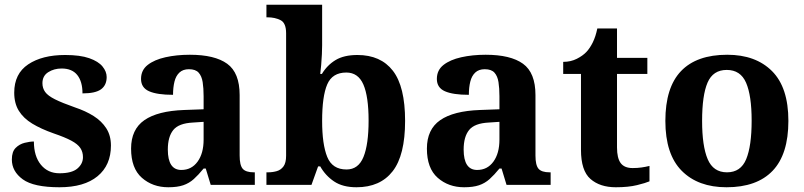

<svg xmlns="http://www.w3.org/2000/svg" viewBox="-20 -780 3393 810"><path d="M231 10Q122 10 76 -23.5Q30 -57 30 -107Q30 -140 46 -156Q62 -172 84 -177.5Q106 -183 123 -183Q123 -121 152.5 -85Q182 -49 231 -49Q283 -49 306.5 -69Q330 -89 330 -117Q330 -139 319 -155.5Q308 -172 281 -186.5Q254 -201 207 -217Q153 -236 116 -258.5Q79 -281 59.5 -312.5Q40 -344 40 -389Q40 -469 99 -508.5Q158 -548 255 -548Q318 -548 356.5 -534.5Q395 -521 412.5 -499.5Q430 -478 430 -455Q430 -421 406.5 -403.5Q383 -386 328 -386Q328 -436 306 -463.5Q284 -491 240 -491Q208 -491 183.5 -475.5Q159 -460 159 -429Q159 -408 170.5 -392Q182 -376 212 -361Q242 -346 296 -327Q341 -312 375 -290.5Q409 -269 428.5 -238.5Q448 -208 448 -166Q448 -83 391.5 -36.5Q335 10 231 10Z M690 10Q624 10 578.5 -30Q533 -70 533 -153Q533 -234 589 -273Q645 -312 757 -316L839 -319V-374Q839 -408 835 -433.5Q831 -459 818 -473.5Q805 -488 777 -488Q752 -488 737 -474Q722 -460 716 -435.5Q710 -411 710 -380Q643 -380 609 -395Q575 -410 575 -447Q575 -484 603 -506Q631 -528 678 -538.5Q725 -549 781 -549Q886 -549 938.5 -511Q991 -473 991 -379V-124Q991 -83 1004 -68Q1017 -53 1051 -53H1055V0H869L848 -69H839Q817 -42 797.5 -24.5Q778 -7 753 1.5Q728 10 690 10ZM745 -63Q788 -63 813.5 -98Q839 -133 839 -191V-266L794 -263Q734 -260 711 -231.5Q688 -203 688 -149Q688 -63 745 -63Z M1484 10Q1426 10 1389.5 -14.5Q1353 -39 1331 -78H1322L1294 0H1104V-53H1111Q1130 -53 1147.5 -58Q1165 -63 1176 -78Q1187 -93 1187 -123V-640Q1187 -683 1163.5 -695Q1140 -707 1108 -707H1104V-760H1339V-589Q1339 -574 1338 -551.5Q1337 -529 1335 -506Q1333 -483 1331 -468H1338Q1360 -505 1395.5 -526.5Q1431 -548 1488 -548Q1586 -548 1637.5 -481.5Q1689 -415 1689 -270Q1689 -125 1636.5 -57.5Q1584 10 1484 10ZM1442 -65Q1492 -65 1513.5 -118Q1535 -171 1535 -271Q1535 -373 1513 -423.5Q1491 -474 1441 -474Q1382 -474 1360.5 -424Q1339 -374 1339 -270Q1339 -171 1360.5 -118Q1382 -65 1442 -65Z M1938 10Q1872 10 1826.5 -30Q1781 -70 1781 -153Q1781 -234 1837 -273Q1893 -312 2005 -316L2087 -319V-374Q2087 -408 2083 -433.5Q2079 -459 2066 -473.5Q2053 -488 2025 -488Q2000 -488 1985 -474Q1970 -460 1964 -435.5Q1958 -411 1958 -380Q1891 -380 1857 -395Q1823 -410 1823 -447Q1823 -484 1851 -506Q1879 -528 1926 -538.5Q1973 -549 2029 -549Q2134 -549 2186.5 -511Q2239 -473 2239 -379V-124Q2239 -83 2252 -68Q2265 -53 2299 -53H2303V0H2117L2096 -69H2087Q2065 -42 2045.5 -24.5Q2026 -7 2001 1.5Q1976 10 1938 10ZM1993 -63Q2036 -63 2061.5 -98Q2087 -133 2087 -191V-266L2042 -263Q1982 -260 1959 -231.5Q1936 -203 1936 -149Q1936 -63 1993 -63Z M2578 10Q2511 10 2471 -25Q2431 -60 2431 -148V-468H2356V-519Q2388 -519 2413.5 -532Q2439 -545 2454 -561Q2469 -577 2481 -601.5Q2493 -626 2500 -660H2583V-536H2711V-468H2583V-158Q2583 -113 2598.5 -92Q2614 -71 2649 -71Q2669 -71 2686.5 -73.5Q2704 -76 2720 -80V-15Q2704 -8 2667.5 1Q2631 10 2578 10Z M3045 10Q2925 10 2856 -59.5Q2787 -129 2787 -270Q2787 -411 2853 -480Q2919 -549 3048 -549Q3168 -549 3237 -480Q3306 -411 3306 -270Q3306 -129 3239.5 -59.5Q3173 10 3045 10ZM3047 -53Q3105 -53 3128 -108.5Q3151 -164 3151 -271Q3151 -377 3127.5 -431Q3104 -485 3046 -485Q2988 -485 2965 -431.5Q2942 -378 2942 -270Q2942 -164 2965.5 -108.5Q2989 -53 3047 -53Z"/></svg>

Font: Noto Naskh Arabic
Style: Bold
Weight: 700
Designer: Monotype Design Team, David Williams, Mohamad Dakak and Nizar Qandah
Foundry: Monotype Imaging Inc.
Version: Version 2.016